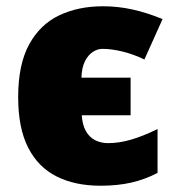

<svg xmlns="http://www.w3.org/2000/svg" viewBox="-20 -583 559 613"><path d="M301 10Q220 10 161 -19.5Q102 -49 70 -111.5Q38 -174 38 -273Q38 -377 73 -441Q108 -505 169 -534Q230 -563 309 -563Q357 -563 404 -552.5Q451 -542 499 -522L441 -393Q406 -410 371 -418.5Q336 -427 307 -427Q291 -427 276 -417Q261 -407 251 -387Q241 -367 240 -335H397V-215H241Q243 -184 254.5 -164Q266 -144 284.5 -135Q303 -126 325 -126Q360 -126 398 -137Q436 -148 483 -171V-31Q443 -10 399 0Q355 10 301 10Z"/></svg>

Font: Noto Sans Display Black
Style: Regular
Weight: 900
Designer: Monotype Design Team
Foundry: Monotype Imaging Inc.
Version: Version 2.003